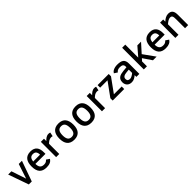

<svg xmlns="http://www.w3.org/2000/svg" viewBox="532 -2633 4553 4553"><g transform="rotate(-45 2808.5 -356.0)"><path d="M298.8 0H199.2L19 -512.2H127.9L252 -142.1L374 -512.2H481Z M654.3 -233.9Q654.8 -195.3 662.4 -165.8Q669.9 -136.2 686 -116.5Q702.1 -96.7 727.8 -86.4Q753.4 -76.2 791 -76.2Q826.2 -76.2 853.3 -88.1Q880.4 -100.1 903.3 -128.9L983.9 -74.2Q969.2 -52.2 951.2 -35.6Q933.1 -19 909.2 -7.8Q885.3 3.4 854.7 9.3Q824.2 15.1 785.2 15.1Q662.6 15.1 604.2 -52.5Q545.9 -120.1 545.9 -252Q545.9 -314 558.3 -364.5Q570.8 -415 598.4 -451.2Q626 -487.3 670.4 -507.1Q714.8 -526.9 779.3 -526.9Q836.4 -526.9 876.7 -509.8Q917 -492.7 942.4 -461.4Q967.8 -430.2 979.5 -386.2Q991.2 -342.3 991.2 -289.1V-233.9ZM887.2 -311Q887.2 -375 860.4 -408.4Q833.5 -441.9 775.9 -441.9Q746.6 -441.9 725.8 -433.3Q705.1 -424.8 691.2 -408.2Q677.2 -391.6 668.9 -367.2Q660.6 -342.8 656.2 -311Z M1408.2 -409.2Q1400.4 -412.1 1387.9 -414.6Q1375.5 -417 1362.3 -417Q1340.8 -417 1321.8 -411.1Q1302.7 -405.3 1285.4 -395.3Q1268.1 -385.3 1252 -371.6Q1235.8 -357.9 1220.2 -342.8V0H1115.2V-512.2H1220.2V-434.1Q1236.8 -451.7 1254.4 -467.3Q1272 -482.9 1291.3 -494.6Q1310.5 -506.3 1331.5 -513.2Q1352.5 -520 1376 -520Q1394 -520 1407 -517.3Q1419.9 -514.6 1429.2 -509.8Z M1950.7 -254.9Q1950.7 -192.4 1937.3 -142.6Q1923.8 -92.8 1895.3 -57.6Q1866.7 -22.5 1822.3 -3.7Q1777.8 15.1 1715.8 15.1Q1653.3 15.1 1608.4 -3.9Q1563.5 -22.9 1534.9 -58.1Q1506.3 -93.3 1492.9 -143.1Q1479.5 -192.9 1479.5 -254.9Q1479.5 -317.9 1493.2 -368.2Q1506.8 -418.5 1535.4 -453.9Q1564 -489.3 1608.6 -508.1Q1653.3 -526.9 1715.8 -526.9Q1777.8 -526.9 1822.3 -508.1Q1866.7 -489.3 1895.3 -453.9Q1923.8 -418.5 1937.3 -368.2Q1950.7 -317.9 1950.7 -254.9ZM1841.8 -254.9Q1841.8 -346.2 1812.3 -390.6Q1782.7 -435.1 1715.8 -435.1Q1648.9 -435.1 1618.4 -390.6Q1587.9 -346.2 1587.9 -254.9Q1587.9 -166 1617.9 -121.1Q1647.9 -76.2 1715.8 -76.2Q1781.7 -76.2 1811.8 -121.1Q1841.8 -166 1841.8 -254.9Z M2523.9 -254.9Q2523.9 -192.4 2510.5 -142.6Q2497.1 -92.8 2468.5 -57.6Q2439.9 -22.5 2395.5 -3.7Q2351.1 15.1 2289.1 15.1Q2226.6 15.1 2181.6 -3.9Q2136.7 -22.9 2108.2 -58.1Q2079.6 -93.3 2066.2 -143.1Q2052.7 -192.9 2052.7 -254.9Q2052.7 -317.9 2066.4 -368.2Q2080.1 -418.5 2108.6 -453.9Q2137.2 -489.3 2181.9 -508.1Q2226.6 -526.9 2289.1 -526.9Q2351.1 -526.9 2395.5 -508.1Q2439.9 -489.3 2468.5 -453.9Q2497.1 -418.5 2510.5 -368.2Q2523.9 -317.9 2523.9 -254.9ZM2415 -254.9Q2415 -346.2 2385.5 -390.6Q2356 -435.1 2289.1 -435.1Q2222.2 -435.1 2191.7 -390.6Q2161.1 -346.2 2161.1 -254.9Q2161.1 -166 2191.2 -121.1Q2221.2 -76.2 2289.1 -76.2Q2355 -76.2 2385 -121.1Q2415 -166 2415 -254.9Z M2945.3 -409.2Q2937.5 -412.1 2925 -414.6Q2912.6 -417 2899.4 -417Q2877.9 -417 2858.9 -411.1Q2839.8 -405.3 2822.5 -395.3Q2805.2 -385.3 2789.1 -371.6Q2772.9 -357.9 2757.3 -342.8V0H2652.3V-512.2H2757.3V-434.1Q2773.9 -451.7 2791.5 -467.3Q2809.1 -482.9 2828.4 -494.6Q2847.7 -506.3 2868.7 -513.2Q2889.6 -520 2913.1 -520Q2931.2 -520 2944.1 -517.3Q2957 -514.6 2966.3 -509.8Z M3012.2 0V-78.1L3265.1 -426.8H3018.1V-512.2H3391.1V-436L3137.2 -85H3398.9V0Z M3806.2 0V-58.1Q3770 -25.9 3729.7 -5.4Q3689.5 15.1 3642.1 15.1Q3603 15.1 3572.8 3.4Q3542.5 -8.3 3522 -29.5Q3501.5 -50.8 3490.7 -79.8Q3480 -108.9 3480 -144Q3480 -190.4 3495.4 -221.7Q3510.7 -252.9 3537.8 -272.7Q3564.9 -292.5 3602.3 -302.5Q3639.6 -312.5 3684.1 -316.9L3801.3 -328.1V-352.1Q3801.3 -377.4 3793.7 -394.3Q3786.1 -411.1 3771.7 -421.4Q3757.3 -431.6 3736.1 -435.8Q3714.8 -439.9 3688 -439.9Q3662.1 -439.9 3642.8 -435.1Q3623.5 -430.2 3609.4 -422.4Q3595.2 -414.6 3585.9 -404.5Q3576.7 -394.5 3571.3 -384.8L3488.3 -438Q3497.6 -454.6 3513.9 -470.5Q3530.3 -486.3 3554.7 -498.8Q3579.1 -511.2 3612.5 -519Q3646 -526.9 3689.9 -526.9Q3743.7 -526.9 3784.2 -518.1Q3824.7 -509.3 3851.8 -488.8Q3878.9 -468.3 3892.6 -433.8Q3906.2 -399.4 3906.2 -348.1V0ZM3801.3 -249 3728 -242.2Q3694.3 -239.3 3668.2 -232.9Q3642.1 -226.6 3624.3 -215.3Q3606.4 -204.1 3597.2 -187.3Q3587.9 -170.4 3587.9 -146Q3587.9 -105.5 3609.4 -88.6Q3630.9 -71.8 3669.9 -71.8Q3685.1 -71.8 3701.4 -77.1Q3717.8 -82.5 3734.6 -91.3Q3751.5 -100.1 3768.3 -112.1Q3785.2 -124 3801.3 -137.2Z M4362.8 0 4212.9 -221.2 4161.1 -164.1V0H4056.2V-727.1H4161.1V-292L4351.1 -512.2H4475.1L4276.9 -292L4485.8 0Z M4652.3 -233.9Q4652.8 -195.3 4660.4 -165.8Q4668 -136.2 4684.1 -116.5Q4700.2 -96.7 4725.8 -86.4Q4751.5 -76.2 4789.1 -76.2Q4824.2 -76.2 4851.3 -88.1Q4878.4 -100.1 4901.4 -128.9L4981.9 -74.2Q4967.3 -52.2 4949.2 -35.6Q4931.2 -19 4907.2 -7.8Q4883.3 3.4 4852.8 9.3Q4822.3 15.1 4783.2 15.1Q4660.6 15.1 4602.3 -52.5Q4543.9 -120.1 4543.9 -252Q4543.9 -314 4556.4 -364.5Q4568.8 -415 4596.4 -451.2Q4624 -487.3 4668.5 -507.1Q4712.9 -526.9 4777.3 -526.9Q4834.5 -526.9 4874.8 -509.8Q4915 -492.7 4940.4 -461.4Q4965.8 -430.2 4977.5 -386.2Q4989.3 -342.3 4989.3 -289.1V-233.9ZM4885.3 -311Q4885.3 -375 4858.4 -408.4Q4831.5 -441.9 4773.9 -441.9Q4744.6 -441.9 4723.9 -433.3Q4703.1 -424.8 4689.2 -408.2Q4675.3 -391.6 4667 -367.2Q4658.7 -342.8 4654.3 -311Z M5439 0V-292Q5439 -330.1 5436.5 -356.7Q5434.1 -383.3 5426 -399.9Q5418 -416.5 5403.3 -423.8Q5388.7 -431.2 5364.3 -431.2Q5348.1 -431.2 5329.8 -424.8Q5311.5 -418.5 5292.7 -407.5Q5273.9 -396.5 5254.9 -382.1Q5235.8 -367.7 5218.3 -352.1V0H5113.3V-512.2H5218.3V-440.9Q5234.9 -457.5 5255.4 -473.1Q5275.9 -488.8 5298.6 -500.7Q5321.3 -512.7 5345.5 -519.8Q5369.6 -526.9 5394 -526.9Q5437 -526.9 5465.8 -514.6Q5494.6 -502.4 5512 -478.8Q5529.3 -455.1 5536.6 -420.7Q5543.9 -386.2 5543.9 -341.8V0Z"/></g></svg>

Font: Clear Sans Medium
Style: Regular
Weight: 500
Foundry: Intel Corporation
Version: Version 1.00